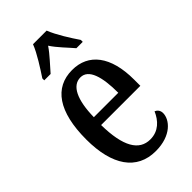

<svg xmlns="http://www.w3.org/2000/svg" viewBox="-238 -837 917 917"><g transform="rotate(-45 220.5 -378.0)"><path d="M99 -619V-606H142C169 -638 204 -673 229 -710C253 -673 289 -638 316 -606H359V-619C333 -657 292 -721 275 -766H183C166 -721 124 -657 99 -619ZM237 10C343 10 390 -51 390 -94C390 -113 379 -124 367 -129C348 -85 314 -48 258 -48C183 -48 142 -116 140 -263H405V-305C405 -463 338 -547 228 -547C109 -547 41 -452 41 -264C41 -90 109 10 237 10ZM307 -314H142C144 -429 175 -494 231 -494C286 -494 307 -422 307 -314Z"/></g></svg>

Font: Noto Serif Tamil ExtraCondensed Medium
Style: Italic
Weight: 500
Width: 2
Italic angle: -12°
Designer: Indian Type Foundry, Tom Grace, and the Monotype Design Team
Foundry: Monotype Imaging Inc.
Version: Version 2.003